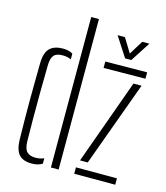

<svg xmlns="http://www.w3.org/2000/svg" viewBox="-118 -890 851 986"><g transform="rotate(15 307.0 -397.0)"><path d="M52 -97Q51 -146.5 50.5 -198.8Q50 -251 50 -303.5Q50 -356 50.8 -406.5Q51.5 -457 52 -503Q53 -560 77 -583Q101 -606 146 -606Q162.5 -606 175.5 -603Q188.5 -600 199 -593V-563Q179.5 -572 154 -572Q121 -572 107.5 -556.5Q94 -541 93 -505Q91.5 -436.5 91 -362.2Q90.5 -288 90.8 -219.5Q91 -151 92 -99Q93 -58 108.5 -43Q124 -28 153 -28Q179.5 -28 199 -37V-8Q188 -1.5 174.8 2.2Q161.5 6 144 6Q96 6 74.8 -18.2Q53.5 -42.5 52 -97ZM244 0V-800H285V0ZM368 0V-34H586V0ZM373 -564V-598L595 -600V-566ZM379 -74 542 -526H585L420 -74ZM467 -640 399 -745H438L484 -670L530 -745H568L500 -640Z"/></g></svg>

Font: Big Shoulders Stencil Text Thin Thin
Style: Regular
Weight: 250
Version: Version 2.001